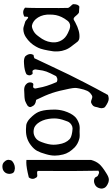

<svg xmlns="http://www.w3.org/2000/svg" viewBox="328 -1038 957 1654"><g transform="rotate(-90 807.0 -211.5)"><path d="M180.7 -562.5Q157.2 -564.5 147.5 -574.2Q137.7 -584 135.7 -607.4Q135.7 -630.9 147.5 -646.5Q163.1 -666 186.5 -668.9Q188.5 -668.9 192.9 -669.4Q197.3 -669.9 199.2 -669.9Q226.6 -669.9 241.2 -651.4Q256.8 -635.7 256.8 -616.2Q256.8 -610.4 252.9 -596.7Q248 -583 221.7 -570.3Q205.1 -562.5 187.5 -562.5Q187.5 -562.5 180.7 -562.5ZM163.1 157.2Q162.1 13.7 161.1 13.7Q160.2 13.7 160.2 -77.1Q160.2 -225.6 161.1 -365.2Q156.2 -371.1 145.5 -371.1Q141.6 -371.1 133.3 -370.1Q125 -369.1 121.1 -369.1Q110.4 -369.1 105.5 -376Q92.8 -393.6 92.8 -409.2Q92.8 -426.8 105.5 -442.4Q191.4 -463.9 233.4 -463.9Q248 -463.9 255.9 -462.9V93.8Q244.1 136.7 220.7 164.1Q198.2 190.4 142.6 224.6Q108.4 247.1 86.9 247.1H82Q65.4 247.1 45.9 236.3Q21.5 223.6 14.6 208Q8.8 195.3 8.8 184.6Q8.8 172.9 14.6 158.2Q24.4 134.8 47.9 125Q62.5 119.1 74.2 119.1Q85.9 119.1 98.6 125Q105.5 127.9 109.9 138.7Q114.3 149.4 120.1 152.3Q139.6 163.1 147.5 163.1Q152.3 163.1 163.1 157.2Z M446.3 -384.8Q422.9 -370.1 409.2 -331.1Q386.7 -272.5 386.7 -229.5Q386.7 -208 390.6 -185.5Q399.4 -124 434.6 -90.8Q451.2 -75.2 496.1 -68.4Q499 -68.4 509.8 -66.9Q520.5 -65.4 525.4 -65.4Q543 -65.4 556.6 -74.2Q567.4 -80.1 575.2 -89.4Q583 -98.6 585.9 -106Q588.9 -113.3 594.7 -129.9Q613.3 -179.7 613.3 -221.7Q613.3 -247.1 609.4 -271.5Q600.6 -327.1 571.3 -365.2Q547.9 -393.6 523.4 -398.4Q509.8 -401.4 498 -401.4Q470.7 -401.4 446.3 -384.8ZM500 -4.9Q487.3 -3.9 467.8 -3.9Q448.2 -3.9 436.5 -7.8Q395.5 -18.6 365.2 -45.9Q314.5 -95.7 302.7 -146.5Q293 -184.6 293 -217.8Q293 -253.9 305.7 -295.9Q318.4 -342.8 334 -371.1Q349.6 -399.4 381.8 -423.8Q436.5 -466.8 507.8 -466.8H521.5Q546.9 -465.8 557.1 -464.4Q567.4 -462.9 583.5 -454.6Q599.6 -446.3 616.2 -429.7Q654.3 -391.6 668 -361.3Q685.5 -324.2 688.5 -255.9Q689.5 -243.2 689.5 -220.7Q689.5 -180.7 677.7 -138.7Q658.2 -76.2 627.9 -44.9Q606.4 -22.5 566.4 -8.8Q548.8 -3.9 531.2 -3.9Q526.4 -3.9 516.1 -4.4Q505.9 -4.9 500 -4.9Z M810.5 101.6Q838.9 85.9 850.6 61.5Q862.3 37.1 871.1 -5.9Q872.1 -12.7 873 -16.6Q876 -31.2 876 -43.9Q876 -60.5 869.1 -94.7Q851.6 -183.6 832.5 -240.7Q813.5 -297.9 773.4 -378.9Q748 -382.8 735.8 -390.6Q723.6 -398.4 715.8 -416Q710.9 -425.8 710.9 -431.6Q710.9 -440.4 721.7 -452.1Q731.4 -458 739.3 -462.4Q747.1 -466.8 755.4 -470.2Q763.7 -473.6 767.6 -475.1Q771.5 -476.6 780.8 -477.5Q790 -478.5 792 -479Q793.9 -479.5 806.2 -480Q818.4 -480.5 821.3 -480.5Q848.6 -482.4 860.4 -482.4Q892.6 -482.4 910.2 -462.9Q923.8 -449.2 923.8 -430.7Q923.8 -416 916 -407.2Q912.1 -403.3 906.2 -403.3Q903.3 -403.3 896.5 -404.3Q889.6 -405.3 886.7 -405.3Q880.9 -405.3 877 -401.4Q871.1 -394.5 871.1 -386.7Q871.1 -381.8 874 -371.1Q877 -360.4 877 -357.4Q886.7 -293 926.8 -202.1Q937.5 -196.3 947.3 -196.3Q961.9 -196.3 977.5 -207Q1005.9 -261.7 1016.6 -290Q1027.3 -318.4 1032.2 -363.3Q1032.2 -366.2 1033.2 -370.6Q1034.2 -375 1034.7 -378.9Q1035.2 -382.8 1035.2 -386.7Q1035.2 -398.4 1027.3 -407.2Q1023.4 -411.1 1017.6 -411.1Q1015.6 -411.1 1010.7 -410.2Q1005.9 -409.2 1002.9 -409.2Q997.1 -409.2 994.1 -413.1Q984.4 -424.8 984.4 -437.5Q984.4 -450.2 994.1 -462.9Q1027.3 -480.5 1083 -483.4Q1086.9 -483.4 1093.3 -483.9Q1099.6 -484.4 1102.5 -484.4Q1129.9 -484.4 1147.5 -473.6Q1168 -451.2 1168 -428.7Q1168 -418 1162.1 -406.2Q1160.2 -402.3 1160.2 -401.9Q1160.2 -401.4 1158.2 -400.9Q1156.2 -400.4 1154.8 -400.9Q1153.3 -401.4 1147 -399.4Q1140.6 -397.5 1131.8 -394.5Q1101.6 -331.1 1057.1 -236.3Q1012.7 -141.6 989.7 -94.7Q966.8 -47.9 921.4 40.5Q876 128.9 815.4 239.3Q797.9 246.1 782.2 246.1Q754.9 246.1 710 212.9Q701.2 200.2 701.2 183.6Q701.2 170.9 710 146.5Q712.9 124 720.2 114.3Q727.5 104.5 744.1 96.7Q750 93.8 755.9 93.8Q763.7 93.8 777.3 99.1Q791 104.5 797.9 104.5Q804.7 104.5 810.5 101.6Z M1415 -415Q1456.1 -406.2 1483.4 -362.3Q1510.7 -317.4 1507.8 -257.8L1506.8 -233.4Q1502.9 -183.6 1473.6 -135.7Q1453.1 -102.5 1439.5 -94.7L1426.8 -88.9Q1407.2 -82 1377.9 -92.8L1374 -94.7Q1320.3 -115.2 1297.9 -143.6Q1293 -149.4 1288.1 -157.2Q1265.6 -193.4 1268.6 -236.3Q1269.5 -244.1 1270.5 -252.9Q1277.3 -303.7 1316.4 -353.5Q1321.3 -360.4 1329.1 -370.1Q1346.7 -392.6 1371.1 -404.3Q1398.4 -418 1415 -415ZM1490.2 -480.5Q1490.2 -480.5 1489.3 -456.1Q1486.3 -440.4 1470.7 -455.1Q1453.1 -470.7 1448.2 -472.7Q1400.4 -488.3 1400.4 -487.3Q1389.6 -490.2 1377.9 -489.3Q1342.8 -487.3 1313.5 -467.8Q1260.7 -432.6 1232.4 -380.9L1221.7 -360.4Q1205.1 -326.2 1191.4 -231.4Q1190.4 -224.6 1190.4 -215.8Q1189.5 -181.6 1195.3 -157.2Q1198.2 -144.5 1204.1 -127.9Q1214.8 -97.7 1243.2 -63.5L1274.4 -22.5Q1287.1 -8.8 1305.7 -6.8Q1362.3 0 1440.4 -42Q1453.1 -48.8 1460.9 -53.7Q1475.6 -63.5 1495.1 -39.1Q1518.6 -9.8 1529.3 -9.8Q1532.2 -9.8 1536.1 -9.8L1576.2 -6.8L1578.1 -7.8Q1597.7 -17.6 1597.7 -60.5Q1597.7 -65.4 1577.1 -85.9Q1565.4 -98.6 1565.4 -105.5Q1563.5 -125 1564.5 -364.3Q1565.4 -455.1 1567.4 -474.6Q1534.2 -503.9 1490.2 -480.5Z"/></g></svg>

Font: LPEducational
Style: Medium
Weight: 500
Designer: Based on Essays1743, by John Stracke, which says:

Based on the typeface in a 1743 English translation of the essays of 
Version: Version 001.204